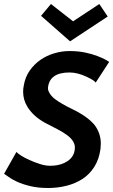

<svg xmlns="http://www.w3.org/2000/svg" viewBox="-30 -927 564 959"><path d="M211 12Q160 12 120.8 2.5Q81.5 -7 54.8 -19.5Q28 -32 12 -44L-9.5 -59L52 -168Q57.5 -161.5 75.2 -150Q93 -138.5 117 -127.8Q141 -117 168.5 -108Q196 -99 221 -99Q262 -99 292 -113.5Q344 -138.5 344 -190.5Q344 -222.5 306.5 -251Q284 -268 254.5 -282.8Q225 -297.5 196 -313Q136 -346 107 -393.5Q85.5 -428 85.5 -469.5Q85.5 -484.5 89 -501Q96 -542.5 118.5 -574.5Q141 -606.5 172 -628Q203 -649.5 241 -660.8Q279 -672 317.5 -672Q360.5 -672 395.8 -664.5Q431 -657 456.2 -647.2Q481.5 -637.5 496 -629.5Q510.5 -621.5 514.5 -618.5L515 -617.5L448 -514.5Q441 -525.5 405 -542.5Q358 -565 317.5 -565Q216 -565 209.5 -487Q209.5 -475 217 -463Q225 -448 241.5 -434.5Q273.5 -409.5 332 -381.5Q407 -345.5 442.5 -302.5Q473.5 -261 473.5 -210.5Q473.5 -197.5 472 -184Q465 -131 441 -93.5Q417 -56 382 -33.2Q347 -10.5 302.5 0.8Q258 12 211 12ZM320 -720.5 175 -848 224.5 -907 335 -820.5 466 -907 508 -844.5Z"/></svg>

Font: Lucymar Sans SemiBold
Style: Italic
Weight: 600
Italic angle: -10°
Foundry: The League of Moveable Type (original font) / Main changes by Cristiano Sobral with portions from Mirco Monsees
Version: Version 2.00;August 30, 2020;FontCreator 13.0.0.2681 64-bit